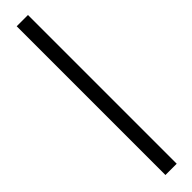

<svg xmlns="http://www.w3.org/2000/svg" viewBox="-257 -668 638 638"><g transform="rotate(-45 61.5 -349.5)"><path d="M39 -699H92V0H39Z"/></g></svg>

Font: Moniqa Cond Heading
Style: Regular
Weight: 400
Width: 3
Designer: Rajesh Rajput
Foundry: Rajesh Rajput
Version: Version 1.000